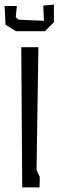

<svg xmlns="http://www.w3.org/2000/svg" viewBox="-46 -786 253 830"><path d="M46 -582H120L112 -51L126 -21L125 24H50ZM-22 -679 -26 -760H27L22 -712L34 -701L144 -696L141 -762L187 -766V-690L148 -651H23Z"/></svg>

Font: Bahianita
Style: Regular
Weight: 400
Designer: Pablo Cosgaya & Dani Raskovsky
Foundry: Pablo Cosgaya & Dani Raskovsky
Version: Version 1.008